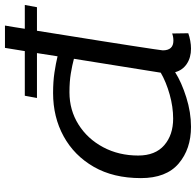

<svg xmlns="http://www.w3.org/2000/svg" viewBox="-28 -752 790 774"><g transform="rotate(-90 367.0 -365.0)"><path d="M558 10Q522 10 496.5 -7Q471 -24 463 -54Q422 -28 361.5 -9Q301 10 243 10Q153 10 94.5 -40Q36 -90 36 -192Q36 -303 81.5 -382Q127 -461 204.5 -503.5Q282 -546 379 -546Q425 -546 461.5 -540.5Q498 -535 527 -528L540 -611H359L368 -660H548L561 -740H651Q648 -725 645 -704.5Q642 -684 638 -660H734L725 -611H630Q621 -553 610 -485Q599 -417 588.5 -350.5Q578 -284 569.5 -229Q561 -174 556 -140Q551 -106 551 -104Q551 -61 590 -61Q606 -61 619 -66L620 -1Q606 4 589.5 7Q573 10 558 10ZM276 -62Q323 -62 373 -76Q423 -90 461 -112L517 -462Q491 -469 458 -474.5Q425 -480 382 -480Q310 -480 252 -443.5Q194 -407 160.5 -344Q127 -281 127 -203Q127 -134 168.5 -98Q210 -62 276 -62Z"/></g></svg>

Font: Georama Extended
Style: Italic
Weight: 400
Width: 7
Italic angle: -9°
Designer: Jean-Baptiste Levee
Foundry: Production Type
Version: Version 1.000